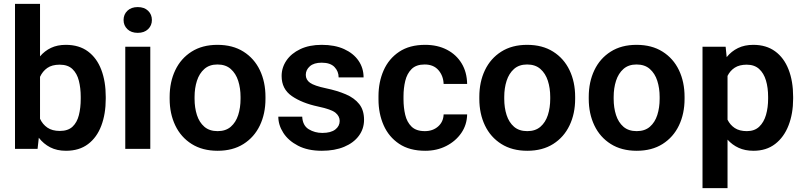

<svg xmlns="http://www.w3.org/2000/svg" viewBox="-20 -770 4158 993"><path d="M526.9 -269.5V-259.3Q526.9 -180.7 503.9 -119.9Q481 -59.1 435.3 -24.7Q389.6 9.8 321.3 9.8Q274.4 9.8 239.7 -8.1Q205.1 -25.9 180.7 -57.6L174.3 0H57.6V-750H187V-478.5Q210.9 -506.8 243.9 -522.5Q276.9 -538.1 320.3 -538.1Q389.2 -538.1 435.1 -503.9Q481 -469.7 503.9 -409.2Q526.9 -348.6 526.9 -269.5ZM397.5 -259.3V-269.5Q397.5 -314.5 387.9 -352.3Q378.4 -390.1 354.7 -412.8Q331.1 -435.5 288.6 -435.5Q249 -435.5 224.6 -418.5Q200.2 -401.4 187 -372.6V-155.8Q200.2 -127 225.1 -109.9Q250 -92.8 289.6 -92.8Q331.5 -92.8 355 -114.7Q378.4 -136.7 387.9 -174.3Q397.5 -211.9 397.5 -259.3Z M619.1 -666.5Q619.1 -695.3 638.9 -714.4Q658.7 -733.4 692.4 -733.4Q726.1 -733.4 745.8 -714.4Q765.6 -695.3 765.6 -666.5Q765.6 -638.2 745.8 -619.1Q726.1 -600.1 692.4 -600.1Q658.7 -600.1 638.9 -619.1Q619.1 -638.2 619.1 -666.5ZM757.3 -528.3V0H627.9V-528.3Z M857.4 -258.8V-269Q857.4 -346.2 886.5 -407Q915.5 -467.8 970.9 -502.9Q1026.4 -538.1 1104.5 -538.1Q1183.6 -538.1 1239.3 -502.9Q1294.9 -467.8 1324 -407Q1353 -346.2 1353 -269V-258.8Q1353 -182.1 1324 -121.3Q1294.9 -60.5 1239.5 -25.4Q1184.1 9.8 1105.5 9.8Q1026.9 9.8 971.2 -25.4Q915.5 -60.5 886.5 -121.3Q857.4 -182.1 857.4 -258.8ZM986.3 -269V-258.8Q986.3 -212.9 998.5 -175Q1010.7 -137.2 1036.9 -114.5Q1063 -91.8 1105.5 -91.8Q1147.5 -91.8 1173.6 -114.5Q1199.7 -137.2 1211.9 -175Q1224.1 -212.9 1224.1 -258.8V-269Q1224.1 -314 1211.9 -352.1Q1199.7 -390.1 1173.3 -413.3Q1147 -436.5 1104.5 -436.5Q1063 -436.5 1036.9 -413.3Q1010.7 -390.1 998.5 -352.1Q986.3 -314 986.3 -269Z M1736.8 -144.5Q1736.8 -168.9 1715.3 -186.8Q1693.8 -204.6 1624.5 -219.2Q1542 -236.8 1489.3 -273.2Q1436.5 -309.6 1436.5 -377Q1436.5 -420.4 1461.4 -457Q1486.3 -493.7 1533 -515.9Q1579.6 -538.1 1644 -538.1Q1711.4 -538.1 1759.8 -516.1Q1808.1 -494.1 1834.2 -456.1Q1860.4 -418 1860.4 -369.6H1731.4Q1731.4 -400.9 1710 -423.3Q1688.5 -445.8 1643.6 -445.8Q1603.5 -445.8 1582.5 -427.2Q1561.5 -408.7 1561.5 -382.8Q1561.5 -357.4 1583.5 -341.8Q1605.5 -326.2 1665.5 -313.5Q1724.1 -301.3 1768.6 -282.2Q1813 -263.2 1837.9 -231.7Q1862.8 -200.2 1862.8 -150.4Q1862.8 -104 1835.9 -67.6Q1809.1 -31.2 1760 -10.7Q1710.9 9.8 1644.5 9.8Q1571.8 9.8 1521.5 -16.4Q1471.2 -42.5 1445.3 -83Q1419.4 -123.5 1419.4 -166.5H1543Q1545.4 -120.6 1576.7 -101.6Q1607.9 -82.5 1647 -82.5Q1690.9 -82.5 1713.9 -100.1Q1736.8 -117.7 1736.8 -144.5Z M2177.2 -91.8Q2218.3 -91.8 2245.6 -115.7Q2272.9 -139.6 2274.4 -178.2H2396Q2395 -124.5 2365.7 -82Q2336.4 -39.6 2287.8 -14.9Q2239.3 9.8 2179.2 9.8Q2098.1 9.8 2044.4 -26.1Q1990.7 -62 1964.1 -122.3Q1937.5 -182.6 1937.5 -256.3V-272Q1937.5 -345.7 1964.1 -406Q1990.7 -466.3 2044.4 -502.2Q2098.1 -538.1 2178.7 -538.1Q2242.7 -538.1 2291.3 -512.9Q2339.8 -487.8 2367.4 -442.4Q2395 -397 2396 -335.9H2274.4Q2272.9 -377.9 2247.6 -407.2Q2222.2 -436.5 2176.3 -436.5Q2132.3 -436.5 2108.6 -412.8Q2085 -389.2 2075.9 -351.6Q2066.9 -314 2066.9 -272V-256.3Q2066.9 -213.9 2075.7 -176.3Q2084.5 -138.7 2108.4 -115.2Q2132.3 -91.8 2177.2 -91.8Z M2459 -258.8V-269Q2459 -346.2 2488 -407Q2517.1 -467.8 2572.5 -502.9Q2627.9 -538.1 2706.1 -538.1Q2785.2 -538.1 2840.8 -502.9Q2896.5 -467.8 2925.5 -407Q2954.6 -346.2 2954.6 -269V-258.8Q2954.6 -182.1 2925.5 -121.3Q2896.5 -60.5 2841.1 -25.4Q2785.6 9.8 2707 9.8Q2628.4 9.8 2572.8 -25.4Q2517.1 -60.5 2488 -121.3Q2459 -182.1 2459 -258.8ZM2587.9 -269V-258.8Q2587.9 -212.9 2600.1 -175Q2612.3 -137.2 2638.4 -114.5Q2664.6 -91.8 2707 -91.8Q2749 -91.8 2775.1 -114.5Q2801.3 -137.2 2813.5 -175Q2825.7 -212.9 2825.7 -258.8V-269Q2825.7 -314 2813.5 -352.1Q2801.3 -390.1 2774.9 -413.3Q2748.5 -436.5 2706.1 -436.5Q2664.6 -436.5 2638.4 -413.3Q2612.3 -390.1 2600.1 -352.1Q2587.9 -314 2587.9 -269Z M3024.9 -258.8V-269Q3024.9 -346.2 3054 -407Q3083 -467.8 3138.4 -502.9Q3193.8 -538.1 3272 -538.1Q3351.1 -538.1 3406.7 -502.9Q3462.4 -467.8 3491.5 -407Q3520.5 -346.2 3520.5 -269V-258.8Q3520.5 -182.1 3491.5 -121.3Q3462.4 -60.5 3407 -25.4Q3351.6 9.8 3272.9 9.8Q3194.3 9.8 3138.7 -25.4Q3083 -60.5 3054 -121.3Q3024.9 -182.1 3024.9 -258.8ZM3153.8 -269V-258.8Q3153.8 -212.9 3166 -175Q3178.2 -137.2 3204.3 -114.5Q3230.5 -91.8 3272.9 -91.8Q3314.9 -91.8 3341.1 -114.5Q3367.2 -137.2 3379.4 -175Q3391.6 -212.9 3391.6 -258.8V-269Q3391.6 -314 3379.4 -352.1Q3367.2 -390.1 3340.8 -413.3Q3314.5 -436.5 3272 -436.5Q3230.5 -436.5 3204.3 -413.3Q3178.2 -390.1 3166 -352.1Q3153.8 -314 3153.8 -269Z M4082 -269.5V-259.3Q4082 -182.6 4058.3 -121.6Q4034.7 -60.5 3989 -25.4Q3943.4 9.8 3877 9.8Q3833.5 9.8 3800.3 -5.4Q3767.1 -20.5 3742.7 -47.9V203.1H3613.3V-528.3H3732.9L3738.3 -474.6Q3762.7 -504.9 3796.9 -521.5Q3831.1 -538.1 3876 -538.1Q3942.9 -538.1 3988.8 -504.6Q4034.7 -471.2 4058.3 -410.6Q4082 -350.1 4082 -269.5ZM3952.6 -259.3V-269.5Q3952.6 -316.4 3941.4 -354Q3930.2 -391.6 3905.8 -413.6Q3881.3 -435.5 3841.8 -435.5Q3804.2 -435.5 3780 -419.9Q3755.9 -404.3 3742.7 -377.4V-150.9Q3755.9 -124 3780 -107.9Q3804.2 -91.8 3842.8 -91.8Q3882.3 -91.8 3906.5 -114.7Q3930.7 -137.7 3941.7 -175.8Q3952.6 -213.9 3952.6 -259.3Z"/></svg>

Font: Vazirmatn RD FD SemiBold
Style: Regular
Weight: 600
Designer: Saber Rastikerdar
Foundry: Saber Rastikerdar
Version: Version 33.003